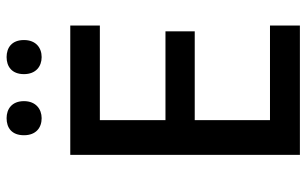

<svg xmlns="http://www.w3.org/2000/svg" viewBox="-198 -820 952 597"><g transform="rotate(-90 278.5 -522.0)"><path d="M156 -924C156 -887 179 -869 209 -869C237 -869 262 -887 262 -924C262 -962 237 -978 209 -978C179 -978 156 -962 156 -924ZM346 -924C346 -887 370 -869 399 -869C428 -869 452 -887 452 -924C452 -962 428 -978 399 -978C370 -978 346 -962 346 -924ZM497 -66V-159H203V-393H479V-484H203V-688H497V-780H95V-66Z"/></g></svg>

Font: Noto Sans Malayalam UI Medium
Style: Regular
Weight: 500
Designer: Jelle Bosma - Monotype Design Team
Foundry: Monotype Imaging Inc.
Version: Version 2.104